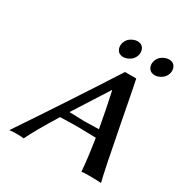

<svg xmlns="http://www.w3.org/2000/svg" viewBox="-149 -731 803 845"><g transform="rotate(30 253.0 -308.5)"><path d="M252.9 -573.2Q259.3 -603.5 290 -615.2Q299.3 -619.1 308.6 -619.1Q336.9 -619.1 344.2 -592.8Q346.7 -582.5 344.7 -573.2Q338.4 -543 307.6 -530.8Q298.3 -526.9 289.1 -526.9Q260.7 -526.9 253.4 -553.2Q251 -563.5 252.9 -573.2ZM412.6 -573.2Q418.9 -603.5 450.2 -615.2Q459.5 -619.1 468.8 -619.1Q497.1 -619.1 504.4 -592.8Q506.8 -582.5 504.9 -573.2Q498.5 -543 467.8 -530.8Q458.5 -526.9 449.2 -526.9Q420.9 -526.9 413.1 -553.2Q410.6 -563.5 412.6 -573.2ZM180.2 -159.2Q115.2 -54.2 88.4 2Q79.1 0 56.2 0Q25.4 0 15.6 2Q178.7 -240.7 328.6 -474.1H385.7Q397.9 -416 424.3 -276.4Q468.8 -44.4 481.4 2Q469.2 0 418 0Q393.6 0 381.8 2Q377.4 -60.1 361.8 -159.2Q303.2 -161.1 275.4 -161.1Q232.4 -161.1 180.2 -159.2ZM355 -198.7Q339.8 -284.7 319.8 -376H317.9Q206.5 -201.7 205.1 -199.2Q215.3 -199.2 239.3 -198.2Q268.6 -197.3 279.8 -196.8Q312.5 -197.3 355 -198.7Z"/></g></svg>

Font: Linux Biolinum Capitals O
Style: Italic Samll Caps
Weight: 400
Italic angle: -12°
Designer: Philipp H. Poll
Foundry: Philipp H. Poll
Version: Version 0.6.2